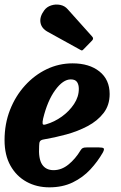

<svg xmlns="http://www.w3.org/2000/svg" viewBox="-26 -811 531 844"><path d="M-6 -195Q-6 -266.5 18 -327.8Q42 -389 83.8 -435Q125.5 -481 179.2 -506.8Q233 -532.5 293 -532.5Q366.5 -532.5 411.2 -496.8Q456 -461 456 -397.5Q456 -348.5 429.2 -314Q402.5 -279.5 359 -256.5Q315.5 -233.5 264.8 -219.8Q214 -206 166 -198Q154 -196 150 -190.2Q146 -184.5 146 -169Q142.5 -113.5 159 -88.2Q175.5 -63 209.5 -63Q244.5 -63 275 -87.8Q305.5 -112.5 328 -150Q332.5 -157.5 337.8 -160.2Q343 -163 356 -163H408Q426 -163 429.8 -158.8Q433.5 -154.5 426 -140.5Q403.5 -101 371 -66Q338.5 -31 293.8 -9.2Q249 12.5 191 12.5Q135 12.5 90.5 -12Q46 -36.5 20 -82.8Q-6 -129 -6 -195ZM176.5 -264.5Q213 -275 245.8 -298.5Q278.5 -322 299.5 -353.8Q320.5 -385.5 320.5 -420.5Q320.5 -438.5 312.8 -450.2Q305 -462 285 -462Q251 -462 216.8 -415Q182.5 -368 163.5 -289.5Q160 -273.5 161.5 -266.8Q163 -260 176.5 -264.5ZM168 -765Q179.5 -781 199 -787.2Q218.5 -793.5 238.5 -789.5Q258.5 -785.5 271.5 -770.5L378.5 -651Q387.5 -642 379 -633L342 -595Q338 -590.5 335.2 -589.5Q332.5 -588.5 327 -592L184 -671Q156.5 -686 152 -711.5Q147.5 -737 168 -765Z"/></svg>

Font: Besley* Narrow
Style: Bold Italic
Weight: 700
Width: 4
Italic angle: -13°
Designer: Owen Earl
Foundry: indestructible type*
Version: Version 3.000; ttfautohint (v1.8.3)